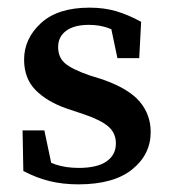

<svg xmlns="http://www.w3.org/2000/svg" viewBox="-20 -471 445 502"><path d="M185 11Q144 11 109.5 2.5Q75 -6 41 -24L39 -130H96L120 -16L72 -35V-69Q98 -50 125 -41Q152 -32 186 -32Q234 -32 258.5 -49Q283 -66 283 -96Q283 -123 263.5 -140Q244 -157 200 -172L155 -187Q103 -205 73 -235.5Q43 -266 43 -315Q43 -370 87 -410.5Q131 -451 214 -451Q253 -451 284.5 -441.5Q316 -432 349 -414L344 -319H287L266 -419L306 -401V-374Q283 -391 261 -398.5Q239 -406 212 -406Q174 -406 153 -390.5Q132 -375 132 -348Q132 -321 150 -305.5Q168 -290 214 -274L249 -263Q317 -239 345.5 -205Q374 -171 374 -126Q374 -67 325.5 -28Q277 11 185 11Z"/></svg>

Font: Lisu Bosa SemiBold
Style: Regular
Weight: 600
Designer: David Morse, Annie Olsen, Victor Gaultney, Frank Grießhammer (Latin)
Foundry: SIL International
Version: Version 2.000